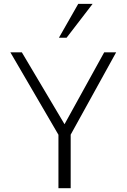

<svg xmlns="http://www.w3.org/2000/svg" viewBox="-20 -984 662 1004"><path d="M285.6 0V-279.3L34.2 -710.4H94.2L317.4 -334.5L524.9 -710.4H587.4L349.6 -279.8V0ZM288.1 -786.6 389.2 -963.9H464.4L328.1 -786.6Z"/></svg>

Font: Comme ExtraLight
Style: Regular
Weight: 250
Version: Version 1.000;gftools[0.9.27]